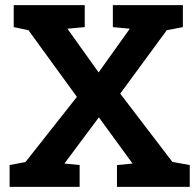

<svg xmlns="http://www.w3.org/2000/svg" viewBox="-20 -731 762 751"><path d="M17.6 0V-85.4L79.6 -97.2L280.8 -352.1L91.3 -612.8L33.7 -625V-710.9H311.5V-625L243.7 -618.7L365.7 -447.8L487.8 -618.7L421.4 -625V-710.9H695.3V-625L632.3 -612.8L450.2 -364.7L654.3 -97.7L722.2 -85.4V0H437.5V-85.4L498.5 -91.3L366.7 -272L231.9 -91.3L291.5 -85.4V0Z"/></svg>

Font: Roboto Slab
Style: Bold
Weight: 700
Designer: Google
Version: Version 2.000; ttfautohint (v1.8.1.43-b0c9)